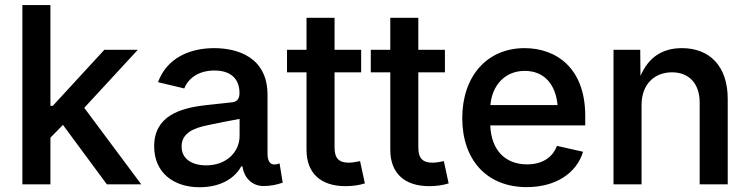

<svg xmlns="http://www.w3.org/2000/svg" viewBox="-20 -748 3043 779"><path d="M70.8 0H184.6V-189.5L235.4 -241.2L413.6 0H553.2L321.8 -310.5L539.1 -545.9H403.3L194.3 -318.8H184.6V-727.5H70.8Z M789.6 11.7C881.3 11.7 935.5 -29.8 958.5 -72.8H963.9C970.2 -24.4 1005.4 6.8 1048.8 6.8C1075.7 6.8 1100.1 2.4 1127 -6.8L1114.3 -85C1105 -81.5 1100.1 -80.6 1092.3 -80.6C1073.7 -80.6 1065.4 -99.1 1065.4 -123V-363.3C1065.4 -517.1 941.9 -552.7 849.1 -552.7C748 -552.7 656.7 -511.7 621.1 -414.6L727.5 -389.2C742.2 -426.3 781.2 -461.9 850.1 -461.9C916.5 -461.9 951.7 -428.2 951.7 -370.1C951.7 -343.8 938.5 -335 922.4 -333C897 -330.1 865.2 -327.1 814.9 -321.3C710.9 -309.6 605.5 -277.8 605.5 -154.3C605.5 -46.4 685.5 11.7 789.6 11.7ZM816.4 -77.1C758.8 -77.1 716.8 -103 716.8 -153.8C716.8 -207.5 764.6 -228.5 823.7 -240.2C861.3 -248.5 912.1 -258.3 952.1 -265.6V-196.3C952.1 -133.3 900.9 -77.1 816.4 -77.1Z M1223.6 -675.8V-545.9H1144.5V-454.6H1223.6V-140.1C1223.6 -45.9 1280.8 7.3 1381.8 7.3C1407.7 7.3 1436 3.9 1460.4 -3.9L1440.9 -94.2C1428.2 -91.3 1406.7 -87.9 1395.5 -87.9C1354 -87.9 1337.4 -106.9 1337.4 -149.9V-454.6H1445.3V-545.9H1337.4V-675.8Z M1563.5 -675.8V-545.9H1484.4V-454.6H1563.5V-140.1C1563.5 -45.9 1620.6 7.3 1721.7 7.3C1747.6 7.3 1775.9 3.9 1800.3 -3.9L1780.8 -94.2C1768.1 -91.3 1746.6 -87.9 1735.4 -87.9C1693.8 -87.9 1677.2 -106.9 1677.2 -149.9V-454.6H1785.2V-545.9H1677.2V-675.8Z M2117.2 11.2C2235.8 11.2 2319.8 -46.4 2345.7 -132.3L2239.7 -156.2C2221.2 -106.9 2177.2 -81.1 2118.7 -81.1C2032.2 -81.1 1973.1 -136.2 1969.2 -239.3H2354.5V-277.8C2354.5 -473.1 2235.8 -552.7 2108.4 -552.7C1954.6 -552.7 1855.5 -437 1855.5 -269C1855.5 -99.1 1955.1 11.2 2117.2 11.2ZM1969.7 -321.8C1976.1 -398.4 2025.9 -460.4 2108.9 -460.4C2189 -460.4 2234.4 -404.8 2242.2 -321.8Z M2583 -322.3C2583 -406.2 2635.3 -454.6 2706.5 -454.6C2776.4 -454.6 2818.8 -408.2 2818.8 -331.5V0H2932.6V-346.7C2932.6 -480.5 2858.4 -552.7 2746.6 -552.7C2668.9 -552.7 2611.8 -517.1 2578.6 -439.9L2577.6 -545.9H2469.2V0H2583Z"/></svg>

Font: Raveo Medium
Style: Regular
Weight: 500
Designer: Jakub Foglar, Rasmus Andersson (Inter)
Foundry: Jakubfoglar.com
Version: Version 1.100;Glyphs 3.2.3 (3260)